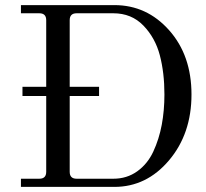

<svg xmlns="http://www.w3.org/2000/svg" viewBox="-20 -732 808 752"><path d="M62 0V-32H134Q161 -32 161 -59V-356H68V-392H161V-653Q161 -680 134 -680H62V-712H428Q555 -712 642.5 -613.5Q730 -515 730 -362Q730 -208 642 -104Q554 0 428 0ZM624 -362Q624 -447 606 -515.5Q588 -584 541.5 -632Q495 -680 424 -680H280Q253 -680 253 -653V-392H368V-356H253V-59Q253 -32 280 -32H424Q477 -32 517.5 -61Q558 -90 580.5 -138.5Q603 -187 613.5 -243Q624 -299 624 -362Z"/></svg>

Font: Old Standard TT
Style: Regular
Weight: 400
Designer: Alexey Kryukov <alexios@thessalonica.org.ru>
Version: Version 1.0